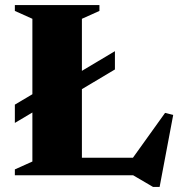

<svg xmlns="http://www.w3.org/2000/svg" viewBox="-20 -690 709 756"><path d="M608.5 46H582.5L504 0H38.5V-23L107.5 -54V-247L38.5 -206V-278L107.5 -319V-616L38.5 -647V-670H371.5V-647L302.5 -616V-411L432.5 -488.5V-416.5L302.5 -339V-69H503.5L630 -245.5L662 -237.5Z"/></svg>

Font: Newsreader 16pt ExtraBold
Style: Regular
Weight: 800
Designer: Hugues Gentile
Foundry: Production Type
Version: Version 1.003; ttfautohint (v1.8.3)